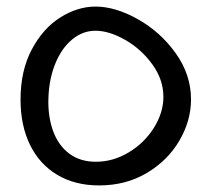

<svg xmlns="http://www.w3.org/2000/svg" viewBox="-20 -563 640 584"><path d="M42.5 -260Q42.5 -348 76.5 -412.2Q110.5 -476.5 163.2 -509.8Q216 -543 270.5 -543Q331 -543 399.5 -504.5Q468 -466 514.5 -401Q561 -336 561 -260.5Q561 -196 525.8 -135.5Q490.5 -75 426.8 -37Q363 1 281.5 1Q208.5 1 154.5 -31Q100.5 -63 71.5 -122Q42.5 -181 42.5 -260ZM477 -268.5Q477 -320.5 443.5 -367Q410 -413.5 361 -441.5Q312 -469.5 270.5 -469.5Q231.5 -469.5 199.8 -443.2Q168 -417 149 -371.5Q130 -326 127.5 -270L127 -254Q127 -201.5 143.2 -160Q159.5 -118.5 192 -94.8Q224.5 -71 271.5 -71Q324.5 -71 372 -99.8Q419.5 -128.5 448.2 -174.5Q477 -220.5 477 -268.5Z"/></svg>

Font: JuliaMono Italic
Style: Regular
Weight: 400
Italic angle: -9°
Monospace: yes
Designer: cormullion
Foundry: corm
Version: Version 0.049; ttfautohint (v1.8.4)